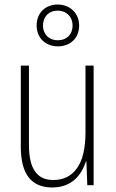

<svg xmlns="http://www.w3.org/2000/svg" viewBox="-20 -819 511 849"><path d="M236 -614C290 -614 330 -650 330 -706C330 -761 289 -799 235 -799C182 -799 142 -763 142 -706C142 -649 184 -614 236 -614ZM236 -641C194 -641 170 -670 170 -706C170 -744 195 -772 235 -772C274 -772 301 -745 301 -706C301 -668 276 -641 236 -641ZM394 -529H358V-232C358 -90 304 -23 215 -23C146 -23 108 -70 108 -178V-529H72V-170C72 -51 117 10 211 10C299 10 341 -47 360 -105H362L366 0H394Z"/></svg>

Font: Noto Sans Bengali Condensed ExtraLight
Style: Regular
Weight: 200
Width: 3
Designer: Joana Ranito - Universal Thirst; Jelle Bosma - Monotype Design Team
Foundry: Universal Thirst ehf.
Version: Version 3.000